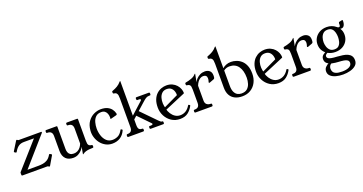

<svg xmlns="http://www.w3.org/2000/svg" viewBox="-42 -1479 4621 2443"><g transform="rotate(-20 2269.0 -257.5)"><path d="M455.5 -130Q467.5 -123 460.5 -112L392.5 4Q388.5 11 381.5 11Q378.5 11 377 10Q375.5 9 369.5 4Q365.5 1 362 0.5Q358.5 0 353.5 0H22.1Q9 0 9 -13V-36Q9 -44 11 -46L319 -394H183Q140.2 -394 111.1 -374.5Q82 -355 59.2 -316L55.2 -309Q51.2 -302 48.1 -301Q45 -300 37.2 -304L27.5 -310Q16.5 -317 23.5 -328L95.5 -444Q99.5 -451 106.5 -451Q108.5 -451 110.5 -450Q112.5 -449 117.5 -444Q120.5 -441 125 -440.5Q129.5 -440 133.5 -440H434.4Q440.5 -440 440.5 -433Q440.5 -429 436.5 -424L105 -46H253.8Q284.8 -46 315.5 -51Q346.2 -56 374.1 -73Q402 -90 424 -126.2L427 -131.2Q433 -141 438.5 -138.6Q444 -136.2 446 -135.2Z M705.8 11Q676 11 651 2.5Q626 -6 607.9 -23.6Q589.8 -41.2 579.6 -68Q569.5 -94.8 569.5 -130.2V-334Q569.5 -369 553 -385.5Q536.5 -402 504.5 -402H502Q489 -402 489 -415V-427Q489 -440 502 -440H641.2Q649.8 -440 649.8 -431.5V-129Q649.8 -104.5 657.2 -83.8Q664.8 -63 682.8 -50.6Q700.8 -38.2 731.5 -38.2Q758.8 -38.2 781.9 -50Q805 -61.8 821.8 -82.9Q838.5 -104 848.5 -131.2V-333.2Q848.5 -368.2 832.4 -385.1Q816.2 -402 784.2 -402H781.8Q768.5 -402 768.5 -415V-427Q768.5 -440 783.2 -440H920.2Q929 -440 929 -431.5V-142Q929 -117.5 932 -100.6Q935 -83.8 946 -74Q957 -64.2 981 -62Q991.5 -61 991.5 -50V-35.2Q991.5 -24 978.8 -24Q953.8 -24 929.4 -21.6Q905 -19.2 883.6 -12.5Q862.2 -5.8 846 7Q841.8 11 839 11H837.8Q835.8 11 835.8 9.8Q835.8 8.5 838.4 -6.2Q841 -21 844.9 -42.6Q848.8 -64.2 852.2 -85.5Q843.2 -65.2 823.4 -42.9Q803.5 -20.5 774 -4.8Q744.5 11 705.8 11Z M1236.8 11Q1187.8 11 1147.6 -10.5Q1107.5 -32 1079.5 -68Q1051.5 -104 1037.9 -149Q1024.2 -194 1028.2 -241Q1034.5 -314.8 1068.1 -361.2Q1101.8 -407.8 1148.9 -429.8Q1196 -451.8 1242 -451.8Q1296.2 -451.8 1331.5 -435Q1366.8 -418.2 1386.6 -391Q1406.5 -363.8 1413.5 -332.8Q1418 -316.2 1399.8 -311.5L1325.8 -292.2Q1323.2 -291.2 1320.9 -291.9Q1318.5 -292.5 1318.5 -294.8Q1318.5 -297.2 1319.4 -303.4Q1320.2 -309.5 1320.2 -315.5Q1320.2 -340.5 1311.9 -363.2Q1303.5 -386 1285.4 -400.6Q1267.2 -415.2 1237 -415.2Q1188.2 -415.2 1160.9 -388.2Q1133.5 -361.2 1122.4 -320.4Q1111.2 -279.5 1111.2 -237.5Q1111.2 -187.8 1126.5 -140.5Q1141.8 -93.2 1173.9 -63.2Q1206 -33.2 1254.5 -33.2Q1291.8 -33.2 1327.4 -50.2Q1363 -67.2 1391 -119Q1395 -125.8 1400.8 -122.2L1412.8 -114.5Q1417.5 -111.8 1414 -103Q1387.5 -43.8 1341.6 -16.4Q1295.8 11 1236.8 11Z M1456.5 0Q1442 0 1442 -13V-25Q1442 -38 1456.5 -38Q1488.8 -38 1504.8 -54.5Q1520.8 -71 1520.8 -106V-496Q1520.8 -520.8 1517.9 -539Q1515 -557.2 1504 -569Q1493 -580.8 1468.8 -583Q1457.8 -584 1457.8 -595V-610.2Q1457.8 -615.2 1461.9 -617.2Q1466 -619.2 1471 -621Q1506.5 -634 1535.8 -651.5Q1565 -669 1590.8 -699.8Q1594.2 -704 1597 -704H1598.2Q1600.2 -704 1600.2 -702.8V-106.8Q1600.2 -67.8 1613.4 -52.9Q1626.5 -38 1653.2 -38Q1668.8 -38 1668.8 -25V-13Q1668.8 0 1654 0ZM1758.2 0Q1745.2 0 1745.2 -13V-25Q1745.2 -38 1757.2 -38H1775.2Q1783.2 -38 1791.2 -41Q1799.2 -44 1799.2 -51Q1799.2 -56.2 1791.2 -64L1627.5 -232.8L1678.8 -275L1884 -65Q1898.2 -50 1907.1 -44Q1916 -38 1925 -38H1928Q1939 -38 1939 -25V-13Q1939 0 1926 0ZM1593.5 -177V-228L1759 -378Q1766 -384.2 1766 -391Q1766 -402 1749 -402H1722Q1711 -402 1711 -415V-427Q1711 -440 1724 -440H1889Q1903 -440 1903 -427V-415Q1903 -402 1891 -402H1881Q1855 -402 1835 -389Q1815 -376 1781 -345Z M2329 -102.5Q2304 -53.5 2262.2 -21.2Q2220.5 11 2154 11Q2088.5 11 2038.9 -21.5Q1989.2 -54 1961.1 -107.5Q1933 -161 1933 -224Q1933 -285 1950.6 -328.5Q1968.2 -372 1997.2 -399Q2026.2 -426 2061.1 -438.5Q2096 -451 2129.8 -451Q2175 -451 2209 -435.1Q2243 -419.2 2265.1 -394.2Q2287.2 -369.2 2298.1 -340.9Q2309 -312.5 2309 -287.5Q2309 -285.5 2308.5 -283.1Q2308 -280.8 2306 -279.1Q2304 -277.5 2301 -276.5L1982.8 -141.8L1972.2 -172L2248 -303.5L2212 -253.5Q2220.8 -288.2 2214.1 -323.2Q2207.5 -358.2 2184.4 -381.9Q2161.2 -405.5 2118.8 -405.5Q2078.8 -405.5 2054.4 -382Q2030 -358.5 2020 -322.5Q2010 -286.5 2012 -248.8Q2014 -211 2025 -182.8L2024 -171.5Q2032.8 -135.5 2053.1 -103.8Q2073.5 -72 2103.5 -52.4Q2133.5 -32.8 2172 -32.8Q2211.5 -32.8 2245.6 -53.2Q2279.8 -73.8 2306.2 -117.8Q2310.2 -124.2 2315.5 -121.2L2327.8 -114Q2333.5 -110.5 2329 -102.5Z M2365.5 0Q2351 0 2351 -13V-25Q2351 -38 2364 -38H2366Q2398 -38 2414 -54.5Q2430 -71 2430 -106V-284.5Q2430 -309.2 2427 -325.6Q2424 -342 2413.1 -351.5Q2402.2 -361 2378 -363Q2367.2 -364 2367.2 -375V-390Q2367.2 -399.2 2380.2 -401Q2417.8 -407.2 2457.1 -421.6Q2496.5 -436 2517.5 -461.8Q2521.5 -466.2 2524.5 -466.2H2525.5Q2527.8 -466.2 2527.5 -465L2507.2 -357Q2517.2 -379.8 2537.6 -401.1Q2558 -422.5 2587.1 -436.8Q2616.2 -451 2652.5 -451Q2688.2 -451 2714 -430.4Q2739.8 -409.8 2739.8 -364.8Q2739.8 -341.8 2736.6 -331.6Q2733.5 -321.5 2723.5 -317.5L2667.5 -296.5Q2665.5 -295.5 2663.5 -295Q2661.5 -294.5 2659.5 -294.5Q2651.5 -294.5 2651.5 -302.5Q2651.5 -304.5 2652 -306.5Q2652.5 -308.5 2653.5 -310.5Q2658.5 -323.5 2660 -334.5Q2661.5 -345.5 2661.5 -354.5Q2661.5 -378.5 2648.4 -390.2Q2635.2 -402 2611.2 -402Q2589.8 -402 2570.4 -389.9Q2551 -377.8 2535.8 -356.5Q2520.5 -335.2 2510.5 -308.5V-106.8Q2510.5 -71.8 2530.4 -54.9Q2550.2 -38 2582.2 -38H2584.8Q2598 -38 2598 -25V-13Q2598 0 2583.2 0Z M2995.5 11Q2938.2 11 2896.6 -9.8Q2855 -30.5 2832.2 -71.4Q2809.5 -112.2 2809.5 -174V-496.2Q2809.5 -521.2 2806.5 -539.5Q2803.5 -557.8 2792.5 -569.4Q2781.5 -581 2757.5 -583Q2746.5 -584 2746.5 -595V-610Q2746.5 -615 2750.2 -617.1Q2754 -619.2 2759.5 -621Q2795 -634 2824.4 -651.5Q2853.8 -669 2879.5 -699.8Q2883.2 -704 2886 -704H2887Q2889 -704 2889 -702.8V-408Q2907.8 -426 2937.9 -438.5Q2968 -451 3005 -451Q3041 -451 3077.4 -438.5Q3113.8 -426 3144.2 -399Q3174.8 -372 3193.1 -327.5Q3211.5 -283 3211.5 -219Q3211.5 -152 3184.6 -100Q3157.8 -48 3109.2 -18.5Q3060.8 11 2995.5 11ZM2997.8 -26.8Q3047.5 -26.8 3075.4 -50.8Q3103.2 -74.8 3115.4 -113Q3127.5 -151.2 3127.5 -193.2Q3127.5 -290.2 3086.8 -347.1Q3046 -404 2967.5 -404Q2924.2 -404 2889 -377.2V-169.5Q2889 -116.8 2904.2 -85.1Q2919.5 -53.5 2944.2 -40.1Q2969 -26.8 2997.8 -26.8Z M3660 -102.5Q3635 -53.5 3593.2 -21.2Q3551.5 11 3485 11Q3419.5 11 3369.9 -21.5Q3320.2 -54 3292.1 -107.5Q3264 -161 3264 -224Q3264 -285 3281.6 -328.5Q3299.2 -372 3328.2 -399Q3357.2 -426 3392.1 -438.5Q3427 -451 3460.8 -451Q3506 -451 3540 -435.1Q3574 -419.2 3596.1 -394.2Q3618.2 -369.2 3629.1 -340.9Q3640 -312.5 3640 -287.5Q3640 -285.5 3639.5 -283.1Q3639 -280.8 3637 -279.1Q3635 -277.5 3632 -276.5L3313.8 -141.8L3303.2 -172L3579 -303.5L3543 -253.5Q3551.8 -288.2 3545.1 -323.2Q3538.5 -358.2 3515.4 -381.9Q3492.2 -405.5 3449.8 -405.5Q3409.8 -405.5 3385.4 -382Q3361 -358.5 3351 -322.5Q3341 -286.5 3343 -248.8Q3345 -211 3356 -182.8L3355 -171.5Q3363.8 -135.5 3384.1 -103.8Q3404.5 -72 3434.5 -52.4Q3464.5 -32.8 3503 -32.8Q3542.5 -32.8 3576.6 -53.2Q3610.8 -73.8 3637.2 -117.8Q3641.2 -124.2 3646.5 -121.2L3658.8 -114Q3664.5 -110.5 3660 -102.5Z M3696.5 0Q3682 0 3682 -13V-25Q3682 -38 3695 -38H3697Q3729 -38 3745 -54.5Q3761 -71 3761 -106V-284.5Q3761 -309.2 3758 -325.6Q3755 -342 3744.1 -351.5Q3733.2 -361 3709 -363Q3698.2 -364 3698.2 -375V-390Q3698.2 -399.2 3711.2 -401Q3748.8 -407.2 3788.1 -421.6Q3827.5 -436 3848.5 -461.8Q3852.5 -466.2 3855.5 -466.2H3856.5Q3858.8 -466.2 3858.5 -465L3838.2 -357Q3848.2 -379.8 3868.6 -401.1Q3889 -422.5 3918.1 -436.8Q3947.2 -451 3983.5 -451Q4019.2 -451 4045 -430.4Q4070.8 -409.8 4070.8 -364.8Q4070.8 -341.8 4067.6 -331.6Q4064.5 -321.5 4054.5 -317.5L3998.5 -296.5Q3996.5 -295.5 3994.5 -295Q3992.5 -294.5 3990.5 -294.5Q3982.5 -294.5 3982.5 -302.5Q3982.5 -304.5 3983 -306.5Q3983.5 -308.5 3984.5 -310.5Q3989.5 -323.5 3991 -334.5Q3992.5 -345.5 3992.5 -354.5Q3992.5 -378.5 3979.4 -390.2Q3966.2 -402 3942.2 -402Q3920.8 -402 3901.4 -389.9Q3882 -377.8 3866.8 -356.5Q3851.5 -335.2 3841.5 -308.5V-106.8Q3841.5 -71.8 3861.4 -54.9Q3881.2 -38 3913.2 -38H3915.8Q3929 -38 3929 -25V-13Q3929 0 3914.2 0Z M4301.8 -415.5Q4262.8 -415.5 4240.8 -394.4Q4218.8 -373.2 4209.4 -342.5Q4200 -311.8 4200 -282Q4200 -253.2 4209.4 -222.5Q4218.8 -191.8 4240.8 -170.6Q4262.8 -149.5 4301.8 -149.5Q4341 -149.5 4361 -170.6Q4381 -191.8 4388.5 -222.5Q4396 -253.2 4396 -282Q4396 -311.8 4388.5 -342.5Q4381 -373.2 4361 -394.4Q4341 -415.5 4301.8 -415.5ZM4218.2 -3Q4191.5 6.2 4179.2 24.1Q4167 42 4167 64.8Q4167 88.2 4177.6 107.4Q4188.2 126.5 4216.5 137.8Q4244.8 149 4297 149Q4356.8 149 4392.5 130.1Q4428.2 111.2 4428.2 78Q4428.2 53.8 4411 41.4Q4393.8 29 4363 24.1Q4332.2 19.2 4291 17.2Q4250.5 15.5 4211.2 7Q4172 -1.5 4146 -22.2Q4120 -43 4120 -81Q4120 -114 4144 -134.5Q4168 -155 4196 -163L4219 -144Q4213 -145 4200.5 -139.5Q4188 -134 4178 -124.4Q4168 -114.8 4168 -103.5Q4168 -86 4180.1 -75.8Q4192.2 -65.5 4221.2 -59.6Q4250.2 -53.8 4300.5 -51.5Q4339.5 -48.8 4374.9 -43.5Q4410.2 -38.2 4438.1 -25.9Q4466 -13.5 4482.2 9.1Q4498.5 31.8 4498.5 68.8Q4498.5 112.2 4468.2 138.5Q4438 164.8 4391.6 176.9Q4345.2 189 4296 189Q4243 189 4199 176.8Q4155 164.5 4129 140.2Q4103 116 4103 79Q4103 45 4124.8 22.2Q4146.5 -0.5 4179 -15.5ZM4301 -114Q4250.2 -114 4208.5 -135Q4166.8 -156 4142.1 -194Q4117.5 -232 4117.5 -282Q4117.5 -329 4140.2 -367Q4163 -405 4204.2 -428Q4245.5 -451 4301 -451Q4336.5 -451 4367.8 -439.8Q4399 -428.5 4422 -408.8Q4429 -403 4435.1 -399.1Q4441.2 -395.2 4449.2 -395.2Q4458.2 -395.2 4462.8 -402Q4467.2 -408.8 4467.2 -423.2V-441.2Q4467.2 -447.8 4470 -452.8Q4472.8 -457.8 4480.2 -458.8L4513.5 -466Q4517.5 -467 4520.5 -467Q4525.5 -467 4525.5 -454Q4525.5 -411 4508.6 -387.4Q4491.8 -363.8 4458.8 -370.5Q4474.2 -346.8 4479.2 -325.9Q4484.2 -305 4484.2 -282Q4484.2 -236 4461.6 -197.5Q4439 -159 4397.8 -136.5Q4356.5 -114 4301 -114Z"/></g></svg>

Font: Young Serif Light
Style: Regular
Weight: 300
Designer: Bastien Sozeau
Foundry: NBR — Bastien Sozeau
Version: Version 5.001